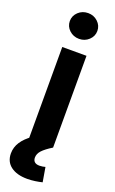

<svg xmlns="http://www.w3.org/2000/svg" viewBox="-188 -791 624 1040"><g transform="rotate(20 123.5 -271.5)"><path d="M57.1 0V-529.3H196.8V0ZM122.1 207Q62.5 207 27.6 180.9Q-7.3 154.8 -7.3 106.9Q-7.3 71.3 12.7 40.8Q32.7 10.3 70.8 -16.1L196.3 0Q157.7 23.9 140.1 43Q122.6 62 122.6 84Q122.6 100.1 132.1 108.6Q141.6 117.2 160.6 117.2Q169.9 117.2 178.5 115.7Q187 114.3 193.8 112.3L208 195.8Q190.9 200.2 167.7 203.6Q144.5 207 122.1 207ZM127 -601.6Q93.8 -601.6 70.6 -623.3Q47.4 -645 47.4 -675.8Q47.4 -706.5 70.6 -728.3Q93.8 -750 127 -750Q159.7 -750 182.9 -728.3Q206.1 -706.5 206.1 -675.8Q206.1 -645 182.9 -623.3Q159.7 -601.6 127 -601.6Z"/></g></svg>

Font: Inter Cardless Tabular Bold
Style: Bold
Weight: 700
Designer: Rasmus Andersson
Foundry: rsms
Version: Version 4.000;git-4fc901f